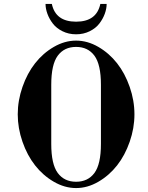

<svg xmlns="http://www.w3.org/2000/svg" viewBox="-20 -936 752 974"><path d="M70 -356C70 -309.3 78 -263 94 -217C110 -171 131.3 -131 158 -97C184.7 -63 216.3 -35.3 253 -14C289.7 7.3 327.3 18 366 18C404.7 18 442.3 7.3 479 -14C515.7 -35.3 547.3 -63 574 -97C600.7 -131 622 -171 638 -217C654 -263 662 -309.3 662 -356C662 -402.7 654 -449 638 -495C622 -541 600.7 -581 574 -615C547.3 -649 515.7 -676.7 479 -698C442.3 -719.3 404.7 -730 366 -730C327.3 -730 289.7 -719.3 253 -698C216.3 -676.7 184.7 -649 158 -615C131.3 -581 110 -541 94 -495C78 -449 70 -402.7 70 -356ZM240 -206V-506C240 -574.7 251 -623.8 273 -653.5C295 -683.2 326 -698 366 -698C406 -698 437 -683.2 459 -653.5C481 -623.8 492 -574.7 492 -506V-206C492 -137.3 481 -88.2 459 -58.5C437 -28.8 406 -14 366 -14C326 -14 295 -28.8 273 -58.5C251 -88.2 240 -137.3 240 -206ZM211 -916C211 -900 214.2 -883.3 220.5 -866C226.8 -848.7 236 -832.2 248 -816.5C260 -800.8 276.3 -787.8 297 -777.5C317.7 -767.2 340.7 -762 366 -762C391.3 -762 414.3 -767.2 435 -777.5C455.7 -787.8 472 -800.8 484 -816.5C496 -832.2 505.2 -848.7 511.5 -866C517.8 -883.3 521 -900 521 -916H489C476.3 -856 435.3 -826 366 -826C296.7 -826 255.7 -856 243 -916Z"/></svg>

Font: Km Standard TT
Style: Bold
Weight: 700
Designer: Alexey Kryukov <alexios@thessalonica.org.ru>
Version: Version 2.0.2